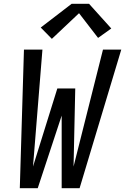

<svg xmlns="http://www.w3.org/2000/svg" viewBox="-20 -998 663 1018"><path d="M85 0 107 -735H205L155 -115L284 -529H379L370 -115L526 -735H623L402 0H307V-385L180 0ZM255 -792 196 -852 360 -978H452L570 -847L500 -797L399 -928Z"/></svg>

Font: Iosevka SS04 Medium Extended
Style: Italic
Weight: 500
Width: 7
Italic angle: -9°
Monospace: yes
Designer: Belleve Invis
Foundry: Belleve Invis
Version: Version 19.0.0; ttfautohint (v1.8.4)